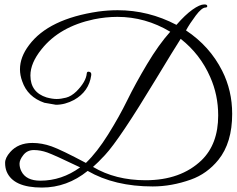

<svg xmlns="http://www.w3.org/2000/svg" viewBox="-20 -806 1066 865"><path d="M375 -36Q282 39 169 39Q40 39 10 -33Q3 -50 3 -72.5Q3 -95 26 -121Q62 -162 126 -162Q169 -162 212.5 -146.5Q256 -131 367 -72Q417 -120 467 -200Q517 -280 553.5 -354.5Q590 -429 642.5 -517Q695 -605 747 -663Q635 -730 509 -730Q457 -730 403 -719Q248 -686 167 -584Q117 -522 117 -466Q117 -390 190 -367Q216 -360 235 -360Q254 -360 277.5 -366Q301 -372 324 -394Q368 -438 371 -476Q372 -485 382.5 -482.5Q393 -480 391 -467Q381 -394 314 -356Q273 -334 232 -334L180 -343Q104 -369 80 -440Q70 -467 70 -494Q70 -549 111 -603Q199 -721 423 -754Q467 -760 510 -760Q649 -760 775 -694Q814 -739 847 -762.5Q880 -786 900 -786Q911 -786 913 -781.5Q915 -777 912.5 -774.5Q910 -772 906 -772Q889 -772 862 -736Q835 -700 818 -669Q925 -598 981 -487Q1026 -398 1026 -293Q1026 -163 964 -86Q913 -23 840 3Q753 34 668 34Q496 34 375 -36ZM399 -54Q500 6 636 6Q794 6 888 -84Q963 -157 963 -286Q963 -378 927 -459Q882 -562 794 -631Q765 -586 682.5 -449.5Q600 -313 543 -228Q486 -143 453 -107.5Q420 -72 399 -54ZM341 -52Q224 -108 193 -119Q162 -130 132.5 -130Q103 -130 85.5 -108Q68 -86 68 -68.5Q68 -51 76 -35Q97 8 162 8Q258 8 341 -52Z"/></svg>

Font: Great Vibes
Style: Regular
Weight: 400
Designer: Robert E. Leuschke
Foundry: Robert E. Leuschke
Version: Version 1.001